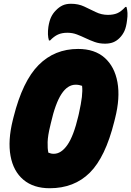

<svg xmlns="http://www.w3.org/2000/svg" viewBox="-20 -980 697 1020"><path d="M395 -720Q483 -720 536 -673Q589 -626 604 -543Q619 -460 591 -350L587 -334Q540 -145 457 -62.5Q374 20 244 20Q158 20 104.5 -25Q51 -70 36 -151.5Q21 -233 48 -342L52 -358Q100 -549 185 -634.5Q270 -720 395 -720ZM247 -312Q234 -260 233 -225Q232 -190 237 -169Q245 -166 251 -164.5Q257 -163 266 -163Q305 -163 338 -210Q371 -257 396 -363L399 -376Q411 -430 415 -464.5Q419 -499 416 -524Q409 -526 401.5 -528Q394 -530 382 -530Q339 -530 306.5 -480.5Q274 -431 250 -325ZM553 -901Q582 -901 602.5 -909.5Q623 -918 646 -943H652Q661 -913 655 -873Q651 -838 641.5 -816.5Q632 -795 615 -778Q599 -762 580.5 -755Q562 -748 538 -748Q508 -748 483 -757Q458 -766 435 -777Q412 -788 388.5 -797Q365 -806 338 -806Q309 -806 288 -796.5Q267 -787 246 -765H240Q231 -794 237 -837Q242 -869 251.5 -889Q261 -909 276 -924Q293 -942 312 -951Q331 -960 357 -960Q396 -960 427 -945.5Q458 -931 488.5 -916Q519 -901 553 -901Z"/></svg>

Font: Recursive Mn Csl St Blk
Style: Italic
Weight: 900
Italic angle: -15°
Monospace: yes
Version: Version 1.079;hotconv 1.0.112;makeotfexe 2.5.65598; ttfautoh